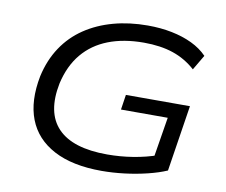

<svg xmlns="http://www.w3.org/2000/svg" viewBox="-79 -812 1079 918"><g transform="rotate(10 460.5 -352.5)"><path d="M469 9Q327 9 236.5 -39Q146 -87 112 -175Q78 -263 102 -386Q120 -467 161 -528.5Q202 -590 263 -631Q324 -672 401 -693Q478 -714 567 -714Q630 -714 684.5 -703Q739 -692 783 -671Q827 -650 858 -618L815 -545Q766 -589 705 -609.5Q644 -630 563 -630Q465 -630 390.5 -601Q316 -572 267.5 -514Q219 -456 199 -368Q170 -223 242 -148Q314 -73 482 -73Q545 -73 607 -83Q669 -93 726 -113L702 -81L737 -296H510L521 -369H832L782 -48Q743 -31 690 -18Q637 -5 580 2Q523 9 469 9Z"/></g></svg>

Font: Nunito Sans 10pt Expanded
Style: Italic
Weight: 400
Width: 7
Italic angle: -9°
Designer: Vernon Adams
Foundry: Vernon Adams
Version: Version 3.101;gftools[0.9.27]